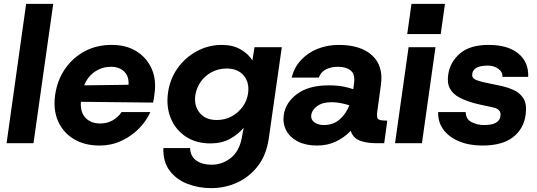

<svg xmlns="http://www.w3.org/2000/svg" viewBox="-20 -740 2775 992"><path d="M14 0 115 -720H255L153 0Z M495 12Q417 12 361.5 -21.5Q306 -55 280 -114Q254 -173 265 -250Q276 -326 316 -384Q356 -442 417.5 -475Q479 -508 557 -508Q633 -508 686 -474.5Q739 -441 764 -384Q789 -327 778 -254Q777 -247 775.5 -235Q774 -223 771 -210L398 -214Q394 -161 421.5 -131.5Q449 -102 498 -102Q535 -102 563.5 -119Q592 -136 608 -161H757Q736 -114 696.5 -74.5Q657 -35 605.5 -11.5Q554 12 495 12ZM553 -395Q509 -395 471.5 -370.5Q434 -346 415 -299L644 -302Q647 -345 622 -370Q597 -395 553 -395Z M1071 232Q1007 232 950 210.5Q893 189 857.5 143Q822 97 824 25H962Q964 69 995 90Q1026 111 1073 111Q1128 111 1172 76.5Q1216 42 1229 -27L1239 -80Q1211 -46 1168 -22.5Q1125 1 1067 1Q994 1 941 -33.5Q888 -68 863 -127.5Q838 -187 848 -261Q858 -332 897.5 -387.5Q937 -443 997 -475.5Q1057 -508 1126 -508Q1183 -508 1223.5 -484.5Q1264 -461 1284 -428L1295 -496H1436L1369 -27Q1357 60 1312.5 117.5Q1268 175 1205 203.5Q1142 232 1071 232ZM1100 -120Q1143 -120 1177.5 -139Q1212 -158 1234.5 -189.5Q1257 -221 1262 -260Q1269 -314 1239 -350Q1209 -386 1150 -386Q1109 -386 1074 -367.5Q1039 -349 1017 -317.5Q995 -286 989 -247Q982 -193 1012 -156.5Q1042 -120 1100 -120Z M1618 12Q1560 12 1519 -9Q1478 -30 1459 -66Q1440 -102 1446 -145Q1455 -210 1515 -254.5Q1575 -299 1678 -299Q1724 -299 1755.5 -292.5Q1787 -286 1805 -279L1809 -308Q1816 -356 1792 -375.5Q1768 -395 1726 -395Q1692 -395 1665 -382Q1638 -369 1627 -339H1487Q1500 -392 1535.5 -430Q1571 -468 1621.5 -488Q1672 -508 1730 -508Q1844 -508 1903 -453.5Q1962 -399 1948 -301L1929 -162Q1925 -133 1933.5 -125Q1942 -117 1974 -117H1981L1965 0H1927Q1874 0 1839 -13.5Q1804 -27 1792 -64Q1761 -31 1717 -9.5Q1673 12 1618 12ZM1588 -146Q1585 -122 1604.5 -108Q1624 -94 1653 -94Q1702 -94 1735 -123Q1768 -152 1785 -196Q1766 -202 1742 -207Q1718 -212 1693 -212Q1647 -212 1619.5 -192.5Q1592 -173 1588 -146Z M2106 -720H2279L2257 -564H2084ZM2021 0 2091 -496H2230L2160 0Z M2472 12Q2404 12 2351.5 -10Q2299 -32 2270.5 -71Q2242 -110 2244 -161H2386Q2387 -124 2416.5 -109Q2446 -94 2480 -94Q2523 -94 2542.5 -106Q2562 -118 2565 -137Q2569 -158 2559.5 -168.5Q2550 -179 2535 -183Q2520 -187 2505 -190Q2489 -193 2465 -198.5Q2441 -204 2430 -207Q2387 -219 2354 -236Q2321 -253 2305 -282Q2289 -311 2296 -356Q2306 -421 2357.5 -464.5Q2409 -508 2504 -508Q2604 -508 2658 -463.5Q2712 -419 2709 -343H2576Q2577 -369 2554 -385Q2531 -401 2502 -401Q2461 -401 2442 -390Q2423 -379 2420 -359Q2417 -340 2431.5 -331.5Q2446 -323 2471 -317Q2481 -315 2498 -311Q2515 -307 2531.5 -304Q2548 -301 2556 -299Q2597 -291 2631.5 -276Q2666 -261 2684.5 -231.5Q2703 -202 2696 -149Q2687 -76 2631.5 -32Q2576 12 2472 12Z"/></svg>

Font: Host Grotesk Black
Style: Italic
Weight: 900
Italic angle: -8°
Designer: Doğukan Karapınar based on Poppins by Indian Type Foundry, Jonny Pinhorn
Foundry: Element Type
Version: Version 1.000; ttfautohint (v1.8.4.7-5d5b);gftools[0.9.33]